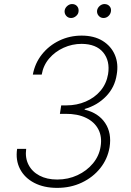

<svg xmlns="http://www.w3.org/2000/svg" viewBox="-20 -912 645 942"><path d="M260.3 9.8Q195.8 9.8 148.4 -14.6Q101.1 -39.1 78.4 -82.5Q55.7 -126 64 -181.6H108.4Q102.5 -137.7 119.9 -103.8Q137.2 -69.8 173.6 -50.5Q210 -31.2 260.7 -31.2Q314.5 -31.2 360.1 -52.5Q405.8 -73.7 436.3 -110.6Q466.8 -147.5 473.6 -193.4Q481.4 -241.2 462.6 -277.3Q443.8 -313.5 402.3 -333.7Q360.8 -354 301.3 -353.5H273.9L280.3 -395H306.2Q356.9 -395 400.6 -413.8Q444.3 -432.6 473.4 -467Q502.4 -501.5 510.3 -548.3Q520.5 -613.3 486.3 -654.8Q452.1 -696.3 380.4 -696.8Q334 -696.8 292 -677.7Q250 -658.7 221.2 -625Q192.4 -591.3 184.6 -545.9H141.1Q151.4 -602.1 185.8 -645.3Q220.2 -688.5 271 -712.9Q321.8 -737.3 380.4 -737.3Q441.4 -737.3 483.2 -711.7Q524.9 -686 543.5 -642.8Q562 -599.6 552.7 -546.4Q543.5 -483.9 500.5 -439.5Q457.5 -395 395.5 -377.4V-374Q462.9 -357.9 495.8 -308.6Q528.8 -259.3 517.6 -189.5Q507.8 -131.8 471.9 -86.9Q436 -42 381.3 -16.1Q326.7 9.8 260.3 9.8ZM328.6 -823.7Q313.5 -823.7 304.2 -835.2Q294.9 -846.7 297.4 -861.8Q299.8 -874 310.5 -883.1Q321.3 -892.1 333.5 -892.1Q349.6 -892.1 358.6 -881.1Q367.7 -870.1 365.2 -854Q363.8 -842.3 352.8 -833Q341.8 -823.7 328.6 -823.7ZM487.8 -823.7Q473.1 -823.7 463.6 -835.2Q454.1 -846.7 456.5 -861.8Q459 -874 469.5 -883.1Q480 -892.1 492.7 -892.1Q508.3 -892.1 517.8 -881.1Q527.3 -870.1 523.9 -854Q521.5 -841.8 511.5 -832.8Q501.5 -823.7 487.8 -823.7Z"/></svg>

Font: Inter Tight ExtraLight
Style: Italic
Weight: 250
Italic angle: -9.39999°
Designer: Rasmus Andersson
Foundry: rsms
Version: Version 3.004